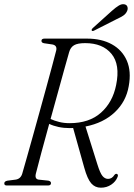

<svg xmlns="http://www.w3.org/2000/svg" viewBox="-22 -884 638 915"><path d="M538 -40Q529.5 -18.5 508 -4Q486.5 10.5 458.5 10.5Q431 10.5 412.8 -10.2Q394.5 -31 379.5 -85L326.5 -274Q319 -274 311 -273.5Q282 -273.5 257.2 -278.8Q232.5 -284 212.5 -293.5Q192 -219.5 174.8 -155.5Q157.5 -91.5 149 -57Q142.5 -31 162 -28L209 -23Q221 -20 221 -11.5Q221 0 206.5 0H10.5Q-2 0 -1.5 -10.5Q-1.5 -20 13.5 -23L52.5 -28Q76.5 -31.5 84 -56.5Q92 -84.5 105.2 -130.8Q118.5 -177 134.2 -234Q150 -291 166.8 -351.5Q183.5 -412 199 -468.5Q214.5 -525 226.8 -571Q239 -617 246 -644Q251 -667.5 228 -672L187.5 -678Q175.5 -680.5 175.5 -689.5Q176 -700 190 -700H393Q462 -700 511.2 -672.8Q560.5 -645.5 582.5 -594.8Q604.5 -544 591.5 -473.5Q579 -400 525 -349Q471 -298 385.5 -281L442 -101Q455 -59 466.5 -45.2Q478 -31.5 493 -31.5Q511.5 -31.5 523.5 -50.5Q529.5 -57.5 535.5 -55Q543 -51.5 538 -40ZM307.5 -635.5Q299 -606.5 285 -555.8Q271 -505 253.8 -442.8Q236.5 -380.5 219 -317Q237 -308.5 260 -302.8Q283 -297 309.5 -297Q403 -297 459 -346.8Q515 -396.5 531.5 -479Q551.5 -576.5 509.2 -627.5Q467 -678.5 384 -678.5Q348 -678.5 331 -668.5Q314 -658.5 307.5 -635.5ZM511.5 -832.5Q530 -849 544.2 -857.5Q558.5 -866 570.5 -863.5Q582 -861.5 585.2 -851.5Q588.5 -841.5 583.5 -831Q577.5 -817.5 564.8 -809.2Q552 -801 534.5 -793L426 -738Q417.5 -734 415 -739Q413 -743.5 421 -751Z"/></svg>

Font: Fraunces 144pt Soft Light
Style: Italic
Weight: 300
Italic angle: -16°
Version: Version 1.000;[b76b70a41]